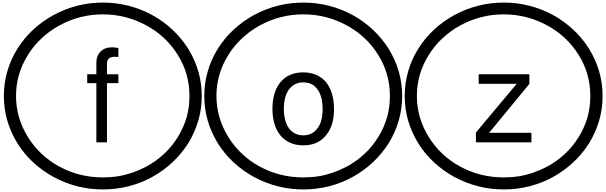

<svg xmlns="http://www.w3.org/2000/svg" viewBox="-20 -1097 4675 1480"><path d="M892.6 -524.4V-456.1H804.7V0H722.7V-456.1H652.3V-524.4H722.7V-613.3Q722.7 -667 755.9 -700.2Q788.1 -732.4 845.7 -732.4Q861.3 -732.4 892.6 -726.6V-658.2Q878.9 -659.2 863.3 -659.2Q804.7 -659.2 804.7 -606.4V-524.4ZM103.5 -357.4Q103.5 -189.5 194.3 -42Q284.2 103.5 436.5 186.5Q590.8 270.5 772.5 270.5Q834 270.5 890.6 261.7Q935.5 254.9 1002 233.4Q1054.7 214.8 1109.4 186.5Q1263.7 101.6 1351.6 -42Q1394.5 -111.3 1418.9 -193.4Q1440.4 -270.5 1440.4 -357.4Q1440.4 -529.3 1351.6 -671.9Q1261.7 -817.4 1109.4 -900.4Q951.2 -986.3 772.5 -986.3Q594.7 -986.3 436.5 -900.4Q359.4 -857.4 299.8 -800.8Q239.3 -745.1 194.3 -671.9Q103.5 -526.4 103.5 -357.4ZM9.8 -357.4Q9.8 -455.1 36.1 -545.9Q61.5 -636.7 113.3 -719.7Q213.9 -881.8 391.6 -980.5Q570.3 -1077.1 773.4 -1077.1Q975.6 -1077.1 1154.3 -980.5Q1328.1 -883.8 1431.6 -719.7Q1535.2 -550.8 1535.2 -357.4Q1535.2 -258.8 1508.8 -168Q1480.5 -72.3 1431.6 5.9Q1328.1 169.9 1154.3 266.6Q1072.3 312.5 971.7 338.9Q872.1 363.3 773.4 363.3Q570.3 363.3 391.6 266.6Q213.9 168 113.3 5.9Q9.8 -163.1 9.8 -357.4Z M2316.4 -539.1Q2427.7 -539.1 2492.2 -464.8Q2554.7 -388.7 2554.7 -253.9Q2554.7 -125 2490.2 -50.8Q2428.7 23.4 2318.4 23.4Q2207 23.4 2142.6 -51.8Q2080.1 -127.9 2080.1 -257.8Q2080.1 -388.7 2142.6 -464.8Q2207 -539.1 2316.4 -539.1ZM2318.4 -461.9Q2248 -461.9 2207 -407.2Q2168 -351.6 2168 -257.8Q2168 -164.1 2207 -108.4Q2248 -53.7 2318.4 -53.7Q2386.7 -53.7 2427.7 -108.4Q2466.8 -160.2 2466.8 -254.9Q2466.8 -354.5 2427.7 -407.2Q2390.6 -461.9 2318.4 -461.9ZM1648.4 -357.4Q1648.4 -189.5 1739.3 -42Q1829.1 103.5 1981.4 186.5Q2135.7 270.5 2317.4 270.5Q2378.9 270.5 2435.5 261.7Q2480.5 254.9 2546.9 233.4Q2599.6 214.8 2654.3 186.5Q2808.6 101.6 2896.5 -42Q2939.5 -111.3 2963.9 -193.4Q2985.4 -270.5 2985.4 -357.4Q2985.4 -529.3 2896.5 -671.9Q2806.6 -817.4 2654.3 -900.4Q2496.1 -986.3 2317.4 -986.3Q2139.6 -986.3 1981.4 -900.4Q1904.3 -857.4 1844.7 -800.8Q1784.2 -745.1 1739.3 -671.9Q1648.4 -526.4 1648.4 -357.4ZM1554.7 -357.4Q1554.7 -455.1 1581.1 -545.9Q1606.4 -636.7 1658.2 -719.7Q1758.8 -881.8 1936.5 -980.5Q2115.2 -1077.1 2318.4 -1077.1Q2520.5 -1077.1 2699.2 -980.5Q2873 -883.8 2976.6 -719.7Q3080.1 -550.8 3080.1 -357.4Q3080.1 -258.8 3053.7 -168Q3025.4 -72.3 2976.6 5.9Q2873 169.9 2699.2 266.6Q2617.2 312.5 2516.6 338.9Q2417 363.3 2318.4 363.3Q2115.2 363.3 1936.5 266.6Q1758.8 168 1658.2 5.9Q1554.7 -163.1 1554.7 -357.4Z M4060.5 -524.4V-450.2L3750 -73.2H4076.2V0H3648.4V-75.2L3962.9 -451.2H3669.9V-524.4ZM3193.4 -357.4Q3193.4 -189.5 3284.2 -42Q3374 103.5 3526.4 186.5Q3680.7 270.5 3862.3 270.5Q3923.8 270.5 3980.5 261.7Q4025.4 254.9 4091.8 233.4Q4144.5 214.8 4199.2 186.5Q4353.5 101.6 4441.4 -42Q4484.4 -111.3 4508.8 -193.4Q4530.3 -270.5 4530.3 -357.4Q4530.3 -529.3 4441.4 -671.9Q4351.6 -817.4 4199.2 -900.4Q4041 -986.3 3862.3 -986.3Q3684.6 -986.3 3526.4 -900.4Q3449.2 -857.4 3389.6 -800.8Q3329.1 -745.1 3284.2 -671.9Q3193.4 -526.4 3193.4 -357.4ZM3099.6 -357.4Q3099.6 -455.1 3126 -545.9Q3151.4 -636.7 3203.1 -719.7Q3303.7 -881.8 3481.4 -980.5Q3660.2 -1077.1 3863.3 -1077.1Q4065.4 -1077.1 4244.1 -980.5Q4418 -883.8 4521.5 -719.7Q4625 -550.8 4625 -357.4Q4625 -258.8 4598.6 -168Q4570.3 -72.3 4521.5 5.9Q4418 169.9 4244.1 266.6Q4162.1 312.5 4061.5 338.9Q3961.9 363.3 3863.3 363.3Q3660.2 363.3 3481.4 266.6Q3303.7 168 3203.1 5.9Q3099.6 -163.1 3099.6 -357.4Z"/></svg>

Font: Circled
Style: Regular
Weight: 400
Version: Version 002.000